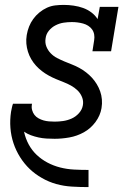

<svg xmlns="http://www.w3.org/2000/svg" viewBox="-20 -558 540 783"><path d="M340 205Q307 205 273.5 203Q240 201 209.5 192.5Q179 184 151 168Q123 152 101 131Q79 110 62 83Q45 56 35 26Q25 -4 22.5 -36.5Q20 -69 25 -102Q27 -111 28.5 -119Q30 -127 33 -135H111Q110 -134 110 -133Q110 -132 110 -131Q108 -120 111 -109Q114 -98 120.5 -89.5Q127 -81 137 -75.5Q147 -70 157.5 -67Q168 -64 179.5 -63Q191 -62 203 -62Q220 -62 237.5 -64.5Q255 -67 272 -74.5Q289 -82 302 -96.5Q315 -111 318 -129Q321 -146 314.5 -162Q308 -178 296 -189.5Q284 -201 269.5 -209Q255 -217 239.5 -223Q224 -229 208.5 -235.5Q193 -242 178.5 -250Q164 -258 151 -268Q138 -278 127 -290Q116 -302 107.5 -316.5Q99 -331 94 -347Q89 -363 87.5 -380Q86 -397 89 -415Q92 -433 98.5 -449.5Q105 -466 115.5 -480.5Q126 -495 140.5 -507Q155 -519 171.5 -526.5Q188 -534 205.5 -536Q223 -538 240 -538Q260 -538 280.5 -535Q301 -532 319 -525.5Q337 -519 352.5 -507.5Q368 -496 378 -480L387 -530H463L433 -349H357L364 -394Q366 -406 364 -417.5Q362 -429 355.5 -438Q349 -447 339.5 -453Q330 -459 319 -462Q308 -465 296.5 -466.5Q285 -468 273 -468Q256 -468 239.5 -465.5Q223 -463 207 -455Q191 -447 179.5 -433Q168 -419 166 -402Q163 -384 169 -368.5Q175 -353 186.5 -341Q198 -329 212.5 -321.5Q227 -314 242.5 -307.5Q258 -301 273.5 -295Q289 -289 303.5 -281Q318 -273 331 -263Q344 -253 355 -241Q366 -229 374.5 -215Q383 -201 388.5 -185.5Q394 -170 395.5 -152.5Q397 -135 394 -117Q389 -87 369.5 -60.5Q350 -34 322 -18.5Q294 -3 263 2.5Q232 8 203 8Q186 8 169.5 7Q153 6 137 2.5Q121 -1 106 -6.5Q91 -12 78 -21Q84 7 97 31Q110 55 129.5 73.5Q149 92 173.5 105Q198 118 225.5 125Q253 132 282 133.5Q311 135 340 135H341V205Z"/></svg>

Font: Iosevka Curly Slab Oblique
Style: Regular
Weight: 400
Italic angle: -9°
Monospace: yes
Designer: Belleve Invis
Foundry: Belleve Invis
Version: Version 11.1.0; ttfautohint (v1.8.3)